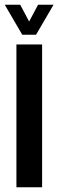

<svg xmlns="http://www.w3.org/2000/svg" viewBox="-21 -787 245 807"><path d="M48 0V-600H156V0ZM72.5 -641 -1 -767H64L101.5 -696.5L139 -767H204L130.5 -641Z"/></svg>

Font: Big Shoulders Display Thin
Style: Bold
Weight: 700
Version: Version 2.002